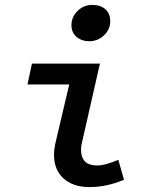

<svg xmlns="http://www.w3.org/2000/svg" viewBox="-20 -750 640 782"><path d="M344 12Q278 12 239 -23Q200 -58 200 -120Q200 -143 208 -177L262 -406H92L110 -491H387L314 -170Q310 -157 310 -141Q310 -76 376 -76Q408 -76 462 -99L485 -18Q415 12 344 12ZM343 -582Q313 -582 292 -599.5Q271 -617 271 -648Q271 -681 296 -705.5Q321 -730 356 -730Q389 -730 409 -712.5Q429 -695 429 -664Q429 -630 403.5 -606Q378 -582 343 -582Z"/></svg>

Font: TypoPRO Source Code Pro
Style: Italic
Weight: 600
Italic angle: -11°
Monospace: yes
Designer: Paul D. Hunt, Teo Tuominen
Foundry: Adobe Systems Incorporated
Version: Version 1.030;PS 1.0;hotconv 1.0.84;makeotf.lib2.5.63406